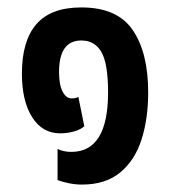

<svg xmlns="http://www.w3.org/2000/svg" viewBox="-20 -485 462 517"><path d="M201 12Q183 12 166 8.5Q149 5 135 0V-84Q151 -76 172 -76Q271 -76 271 -236Q271 -314 253 -345Q235 -376 199 -376Q139 -376 139 -291Q139 -257 148.5 -238.5Q158 -220 173 -220Q184 -220 191 -224L207 -145Q197 -136 179 -131Q161 -126 142 -126Q94 -126 66.5 -169.5Q39 -213 39 -287Q39 -375 78 -420Q117 -465 199 -465Q296 -465 337.5 -404Q379 -343 379 -236Q379 -165 361 -109Q343 -53 303.5 -20.5Q264 12 201 12Z"/></svg>

Font: Noto Sans Thai ExtCond SemBd
Style: Regular
Weight: 600
Width: 2
Designer: Monotype Design Team
Foundry: Monotype Imaging Inc.
Version: Version 2.002; ttfautohint (v1.8.4.7-5d5b)